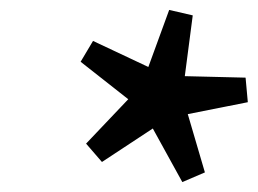

<svg xmlns="http://www.w3.org/2000/svg" viewBox="-20 -709 520 387"><path d="M393 -361.5 347.5 -342 288 -450 185.5 -382.5 153.5 -419.5 238.5 -509 142.5 -584.5 167.5 -626.5 279 -574 321 -689 368.5 -678 352.5 -555.5 475 -552.5 479.5 -503 358.5 -479Z"/></svg>

Font: Newsreader 16pt 16pt ExtraBold
Style: Italic
Weight: 800
Italic angle: -17°
Version: Version 1.003